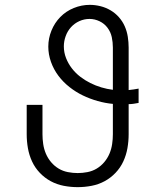

<svg xmlns="http://www.w3.org/2000/svg" viewBox="-20 -763 640 791"><path d="M300 8Q271 8 242.5 2.5Q214 -3 189 -16.5Q164 -30 144 -51Q124 -72 112 -98Q100 -124 95 -152.5Q90 -181 90 -210V-331H155V-210Q155 -190 158 -169.5Q161 -149 169 -130Q177 -111 190.5 -95Q204 -79 221.5 -68.5Q239 -58 259.5 -54Q280 -50 300 -50Q320 -50 340.5 -54Q361 -58 378.5 -68.5Q396 -79 409.5 -95Q423 -111 431 -130Q439 -149 442 -169.5Q445 -190 445 -210V-335Q413 -338 381.5 -347Q350 -356 321 -370Q292 -384 266 -404.5Q240 -425 220.5 -451Q201 -477 190 -508Q179 -539 179 -571Q179 -605 192 -637Q205 -669 228.5 -693Q252 -717 284 -730Q316 -743 350 -743Q372 -743 394 -737.5Q416 -732 435.5 -720.5Q455 -709 470 -692Q485 -675 494 -654.5Q503 -634 506.5 -611.5Q510 -589 510 -567V-392Q520 -393 530.5 -394.5Q541 -396 551 -398V-339Q541 -337 530.5 -335.5Q520 -334 510 -334V-210Q510 -181 505 -152.5Q500 -124 488 -98Q476 -72 456 -51Q436 -30 411 -16.5Q386 -3 357.5 2.5Q329 8 300 8ZM445 -393V-567Q445 -589 440.5 -610Q436 -631 423 -648.5Q410 -666 390 -675.5Q370 -685 349 -685Q327 -685 307 -676Q287 -667 272.5 -651Q258 -635 250.5 -614Q243 -593 243 -572Q243 -547 252 -524Q261 -501 276 -481.5Q291 -462 310.5 -447Q330 -432 352 -421Q374 -410 397.5 -403Q421 -396 445 -393Z"/></svg>

Font: Iosevka Etoile Light
Style: Regular
Weight: 300
Designer: Belleve Invis
Foundry: Belleve Invis
Version: Version 25.0.1; ttfautohint (v1.8.4)